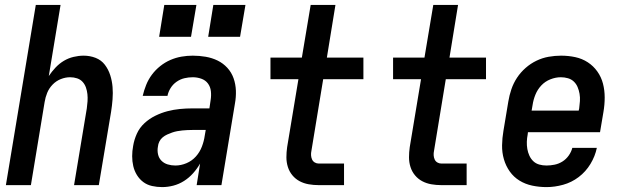

<svg xmlns="http://www.w3.org/2000/svg" viewBox="-20 -755 2540 783"><path d="M4 0 126 -735H227L179 -445Q191 -463 206.5 -479.5Q222 -496 240.5 -507Q259 -518 280 -523Q301 -528 321 -528Q347 -528 370 -519Q393 -510 407.5 -491Q422 -472 429.5 -448.5Q437 -425 439 -400.5Q441 -376 439 -350Q437 -324 433 -299L383 0H282L334 -313Q336 -327 337 -342Q338 -357 336.5 -371Q335 -385 330.5 -398Q326 -411 317 -421Q308 -431 294.5 -435.5Q281 -440 266 -440Q247 -440 228 -432.5Q209 -425 194.5 -410Q180 -395 172.5 -376.5Q165 -358 162 -339L106 0Z M641 8Q620 8 600 3.5Q580 -1 564.5 -12.5Q549 -24 538.5 -41Q528 -58 523.5 -77.5Q519 -97 519 -118Q519 -139 523 -160Q527 -185 538 -209.5Q549 -234 569 -252.5Q589 -271 613.5 -283Q638 -295 663 -301.5Q688 -308 713.5 -310.5Q739 -313 765 -313H834L839 -347Q842 -365 840 -383Q838 -401 828 -414.5Q818 -428 801 -434Q784 -440 766 -440Q749 -440 732 -436Q715 -432 700 -421.5Q685 -411 675.5 -395.5Q666 -380 663 -364H562Q567 -386 576 -408.5Q585 -431 599.5 -450.5Q614 -470 633.5 -485.5Q653 -501 675 -510.5Q697 -520 720 -524Q743 -528 766 -528Q793 -528 819 -523.5Q845 -519 867.5 -508Q890 -497 907 -478.5Q924 -460 932.5 -436Q941 -412 942 -385.5Q943 -359 938 -332L883 0H782L796 -88Q784 -67 767.5 -48.5Q751 -30 730.5 -17Q710 -4 687 2Q664 8 641 8ZM695 -80Q718 -80 740.5 -89.5Q763 -99 779 -117Q795 -135 803.5 -157.5Q812 -180 815 -202L819 -225H765Q754 -225 744 -224.5Q734 -224 723.5 -223Q713 -222 702.5 -220Q692 -218 682 -214.5Q672 -211 662 -206.5Q652 -202 643.5 -195Q635 -188 630 -178Q625 -168 624 -157Q621 -141 624.5 -125.5Q628 -110 638.5 -99.5Q649 -89 664 -84.5Q679 -80 695 -80ZM959 -605H829L850 -735H981ZM759 -605H629L650 -735H781Z M1280 0Q1259 0 1239 -3.5Q1219 -7 1202 -16Q1185 -25 1172.5 -40Q1160 -55 1154 -74Q1148 -93 1148 -113.5Q1148 -134 1151 -155L1197 -432H1083V-520H1211L1247 -735H1348L1313 -520H1462V-432H1298L1250 -140Q1248 -131 1248.5 -122Q1249 -113 1252.5 -105Q1256 -97 1263.5 -92.5Q1271 -88 1280 -88H1383V0Z M1780 0Q1759 0 1739 -3.5Q1719 -7 1702 -16Q1685 -25 1672.5 -40Q1660 -55 1654 -74Q1648 -93 1648 -113.5Q1648 -134 1651 -155L1697 -432H1583V-520H1711L1747 -735H1848L1813 -520H1962V-432H1798L1750 -140Q1748 -131 1748.5 -122Q1749 -113 1752.5 -105Q1756 -97 1763.5 -92.5Q1771 -88 1780 -88H1883V0Z M2209 8Q2179 8 2150.5 2Q2122 -4 2098.5 -18.5Q2075 -33 2059 -55.5Q2043 -78 2035 -105.5Q2027 -133 2027.5 -162.5Q2028 -192 2033 -221L2053 -341Q2057 -366 2065.5 -391Q2074 -416 2088.5 -438Q2103 -460 2123.5 -478Q2144 -496 2168 -507.5Q2192 -519 2217.5 -523.5Q2243 -528 2268 -528Q2298 -528 2326 -522Q2354 -516 2377 -501Q2400 -486 2416 -463.5Q2432 -441 2439 -414Q2446 -387 2446 -357.5Q2446 -328 2441 -299L2427 -216H2133L2132 -207Q2129 -192 2128.5 -177Q2128 -162 2130.5 -147.5Q2133 -133 2139 -120Q2145 -107 2155 -97.5Q2165 -88 2179 -84Q2193 -80 2209 -80Q2225 -80 2242 -83.5Q2259 -87 2274 -96.5Q2289 -106 2299.5 -121Q2310 -136 2314 -152H2414Q2407 -118 2388 -86.5Q2369 -55 2340 -33Q2311 -11 2276.5 -1.5Q2242 8 2209 8ZM2148 -304H2340L2342 -313Q2344 -328 2345 -343Q2346 -358 2343.5 -372.5Q2341 -387 2335.5 -400Q2330 -413 2320 -422.5Q2310 -432 2296 -436Q2282 -440 2267 -440Q2246 -440 2224.5 -431.5Q2203 -423 2187.5 -406.5Q2172 -390 2163.5 -369Q2155 -348 2152 -327Z"/></svg>

Font: Iosevka SS04 Semibold Oblique
Style: Regular
Weight: 600
Italic angle: -9°
Monospace: yes
Designer: Belleve Invis
Foundry: Belleve Invis
Version: Version 19.0.0; ttfautohint (v1.8.4)